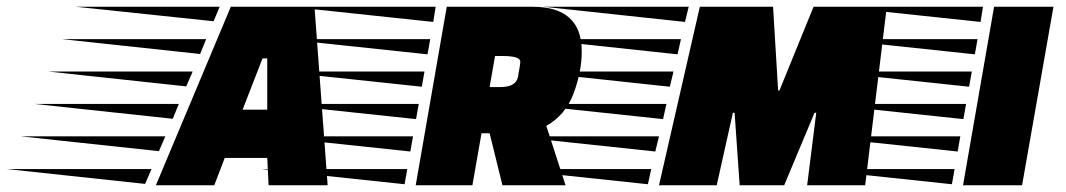

<svg xmlns="http://www.w3.org/2000/svg" viewBox="-270 -549 3159 569"><path d="M526 0 522 -81H396L365 0H192L414 -529H662L701 0ZM522 -224V-376H508L449 -224ZM160 -4 -250 -48H179ZM201 -101 -209 -145H220ZM242 -197 -168 -241H260ZM282 -293 -127 -337H301ZM323 -389 -86 -433H341ZM363 -486 -45 -529H381Z M1308 -529Q1454 -529 1454 -397Q1454 -337 1430 -272.5Q1406 -208 1349 -176L1406 0H1219L1181 -154H1157L1130 0H962L1054 -529ZM1271 -356Q1271 -357 1272 -366Q1272 -383 1219 -383H1197L1181 -291H1213Q1259 -291 1265 -321ZM929 -3 505 -48H937ZM963 -196 539 -241H971ZM980 -292 556 -337H988ZM997 -388 573 -433H1005ZM1014 -484 590 -529H1021ZM946 -100 522 -145H954Z M2054 0H1922L1907 -215H1902L1854 0H1683L1804 -529H2021L2036 -281H2040L2141 -529H2358L2294 0H2122L2149 -215H2144ZM1650 -3 1226 -48H1660ZM1672 -100 1249 -145H1683ZM1695 -196 1272 -241H1705ZM1715 -292 1295 -337H1726ZM1738 -388 1318 -433H1748ZM1760 -484 1341 -529H1771Z M2584 0 2676 -529H2852L2759 0ZM2551 -3 2127 -48H2559ZM2585 -196 2161 -241H2593ZM2602 -292 2178 -337H2610ZM2619 -388 2195 -433H2627ZM2636 -484 2212 -529H2643ZM2568 -100 2144 -145H2576Z"/></svg>

Font: Faster One
Style: Regular
Weight: 400
Designer: Eduardo Rodriguez Tunni
Foundry: Eduardo Rodriguez Tunni
Version: Version 1.002